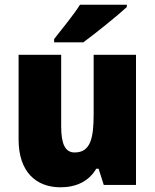

<svg xmlns="http://www.w3.org/2000/svg" viewBox="-20 -786 658 816"><path d="M519 -756V-766H320C292 -721 243 -663 210 -620V-606H334C387 -645 479 -719 519 -756ZM558 -553H378V-300C378 -197 364 -138 297 -138C256 -138 240 -176 240 -249V-553H59V-193C59 -56 133 10 237 10C302 10 357 -14 389 -69H399L421 0H558Z"/></svg>

Font: Noto Sans Georgian SemiCondensed Black
Style: Regular
Weight: 900
Width: 4
Designer: Monotype Design Team, Akaki Razmadze
Foundry: Google LLC
Version: Version 2.005